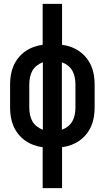

<svg xmlns="http://www.w3.org/2000/svg" viewBox="-20 -755 540 990"><path d="M200 215V4Q176 1 153 -7.5Q130 -16 110 -30Q90 -44 74.5 -63.5Q59 -83 49.5 -105Q40 -127 36 -151.5Q32 -176 32 -200V-320Q32 -344 36 -368.5Q40 -393 49.5 -415Q59 -437 74.5 -456.5Q90 -476 110 -490Q130 -504 153 -512.5Q176 -521 200 -524V-735H300V-524Q324 -521 347 -512.5Q370 -504 390 -490Q410 -476 425.5 -456.5Q441 -437 450.5 -415Q460 -393 464 -368.5Q468 -344 468 -320V-200Q468 -176 464 -151.5Q460 -127 450.5 -105Q441 -83 425.5 -63.5Q410 -44 390 -30Q370 -16 347 -7.5Q324 1 300 4V215ZM201 -86V-434Q184 -428 169.5 -416.5Q155 -405 146.5 -389.5Q138 -374 134.5 -356Q131 -338 131 -320V-200Q131 -182 134.5 -164Q138 -146 146.5 -130.5Q155 -115 169.5 -103.5Q184 -92 201 -86ZM299 -86Q316 -92 330.5 -103.5Q345 -115 353.5 -130.5Q362 -146 365.5 -164Q369 -182 369 -200V-320Q369 -338 365.5 -356Q362 -374 353.5 -389.5Q345 -405 330.5 -416.5Q316 -428 299 -434Z"/></svg>

Font: Iosevka SS04 Semibold
Style: Regular
Weight: 600
Monospace: yes
Designer: Belleve Invis
Foundry: Belleve Invis
Version: Version 19.0.0; ttfautohint (v1.8.4)